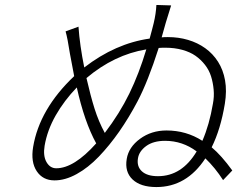

<svg xmlns="http://www.w3.org/2000/svg" viewBox="-20 -757 996 777"><path d="M619.3 -44Q715.9 -44 775.9 -144.2Q718.4 -187.1 648.1 -187.1Q600.9 -187.1 571.9 -166.2Q543 -145.2 538.4 -116.8Q532.7 -83.5 554.2 -63.7Q575.6 -44 619.3 -44ZM404.1 -219.1Q464.1 -297.9 503.4 -378.4Q542.6 -458.8 572.1 -557.2Q441.8 -535.5 329.9 -441.1Q346.2 -369.7 362.7 -317.1Q379.3 -264.6 404.1 -219.1ZM207.7 -76Q279.5 -76 369.3 -176.8Q321.7 -263.5 290.8 -403.1Q239.7 -350.1 205.4 -290Q171.2 -229.8 160.5 -166.9Q153.8 -126.4 168.1 -101.2Q182.5 -76 207.7 -76ZM650.9 -665.1 634.2 -605.8Q642.4 -606.9 659.4 -606.9Q702.8 -606.9 741.1 -595.5Q779.5 -584.2 810.5 -562Q841.6 -539.8 862.4 -507.1Q883.2 -474.4 890.8 -431.8Q898.4 -389.2 889.9 -337Q872.9 -234 836.6 -160.9Q876.4 -127.5 920.1 -67.1L882.8 -28.1Q850.9 -77.8 811.1 -116.1Q735.1 0 612.9 0Q549 0 516.5 -30.7Q484 -61.4 492.9 -114Q500.7 -161.6 546.7 -195.3Q592.7 -229 653.8 -229Q733.7 -229 799 -187.1Q827.4 -252.8 841.6 -337Q847.3 -366.1 844.6 -394.4Q842 -422.6 834.2 -447.8Q826.3 -473 809.8 -494.3Q793.3 -515.6 771.3 -531.1Q749.3 -546.5 717.9 -555.2Q686.4 -563.9 649.5 -563.9Q630.3 -563.9 622.2 -562.9Q578.5 -426.5 536.6 -346.9Q501.8 -280.9 462.4 -224.4Q422.9 -168 379.8 -123Q336.6 -78.1 290.3 -52.6Q244 -27 200.6 -27Q153.4 -27 128.7 -64.1Q104 -101.2 114 -161.9Q139.6 -315.7 280.2 -448.9Q277.3 -463.8 271.5 -494.9Q265.6 -525.9 263.1 -539.1Q253.2 -603.7 245.4 -630L297.6 -649.1Q302.9 -573.2 321 -484Q447.1 -581.3 585.6 -600.9Q589.5 -614 595.2 -636.7Q600.9 -659.4 601.9 -663Q611.2 -701.7 612.9 -736.9L672.6 -735.1Q671.2 -731.5 650.9 -665.1Z"/></svg>

Font: Karasuma Gothic
Style: Light Italic
Weight: 300
Italic angle: 9.39998°
Designer: Rasmus Andersson / Ryoko Nishizuka
Foundry: rsms
Version: Version 1.00